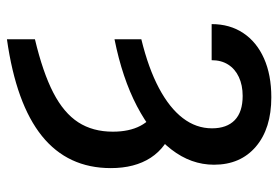

<svg xmlns="http://www.w3.org/2000/svg" viewBox="-145 -448 806 556"><g transform="rotate(90 258.0 -170.0)"><path d="M93.8 -98.6V-176.3Q177.7 -196.8 235.1 -227.3Q292.5 -257.8 322 -296.4Q351.6 -335 351.6 -380.9Q351.6 -423.8 327.9 -446.8Q304.2 -469.7 257.8 -469.7Q226.6 -469.7 203.1 -458.7Q179.7 -447.8 167 -427.7Q154.3 -407.7 154.3 -379.9H49.8Q49.8 -432.6 75.7 -471.4Q101.6 -510.3 149.2 -531.5Q196.8 -552.7 261.7 -552.7Q352.1 -552.7 404.5 -508.1Q457 -463.4 457 -386.7Q457 -320.3 412.8 -263.2Q368.7 -206.1 287.4 -163.6Q206.1 -121.1 93.8 -98.6ZM297.9 -217.8 348.1 -269Q406.7 -249.5 436.8 -203.4Q466.8 -157.2 466.8 -87.9Q466.8 36.6 373.8 111.6Q280.8 186.5 93.8 212.9V131.8Q189.9 108.9 248.5 78.6Q307.1 48.3 334.2 6.3Q361.3 -35.6 361.3 -93.8Q361.3 -141.1 344.5 -173.3Q327.6 -205.6 297.9 -217.8Z"/></g></svg>

Font: Inter Cardless Display
Style: Regular
Weight: 400
Designer: Rasmus Andersson
Foundry: rsms
Version: Version 4.001;git-9221beed3